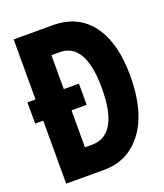

<svg xmlns="http://www.w3.org/2000/svg" viewBox="-133 -804 765 893"><g transform="rotate(-20 250.0 -357.0)"><path d="M228 0Q348 0 420 -97Q492 -194 492 -371Q492 -533 425 -623.5Q358 -714 233 -714H40V-417H0V-312H40V0ZM180 -129V-312H255V-417H180V-585H221Q348 -585 348 -361Q348 -129 214 -129Z"/></g></svg>

Font: Noto Sans Mono UI Condensed ExtraBold
Style: Regular
Weight: 800
Width: 3
Designer: Monotype Design team
Foundry: Monotype Imaging Inc.
Version: 1.000